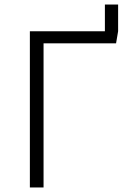

<svg xmlns="http://www.w3.org/2000/svg" viewBox="-20 -822 548 842"><path d="M171 0H111V-685H440V-802H498V-685L489 -632H171Z"/></svg>

Font: Trujillo Light
Style: Regular
Weight: 300
Designer: Fira Sans original fonts by bBox Type GmbH, Carrois Corporate GbR, & Edenspiekermann AG / Changes by Cristiano Sobral
Foundry: Fira Sans original fonts by bBox Type GmbH, Carrois Corporate GbR, & Edenspiekermann AG / Changes by Cristiano Sobral
Version: Version 4.301;July 28, 2020;FontCreator 13.0.0.2655 64-bit